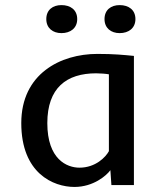

<svg xmlns="http://www.w3.org/2000/svg" viewBox="-20 -722 623 749"><path d="M414.6 0H502.4V-503.9C461.9 -507.8 425.3 -511.7 359.9 -511.7C215.8 -511.7 63 -434.1 63 -241.7C63 -45.9 188 7.3 270.5 7.3C344.2 7.3 395.5 -37.1 410.6 -58.1ZM290 -67.9C241.2 -67.9 164.6 -100.1 164.6 -241.7C164.6 -379.4 239.7 -436 355 -436C370.6 -436 395 -434.1 404.8 -432.1V-132.3C392.6 -109.4 353 -67.9 290 -67.9ZM446.8 -702.1C413.1 -702.1 387.7 -683.6 387.7 -647.5C387.7 -612.3 413.1 -592.8 446.8 -592.8C481.9 -592.8 508.3 -612.3 508.3 -647.5C508.3 -683.6 481.9 -702.1 446.8 -702.1ZM219.7 -702.1C186 -702.1 160.6 -683.6 160.6 -647.5C160.6 -612.3 186 -592.8 219.7 -592.8C254.9 -592.8 281.2 -612.3 281.2 -647.5C281.2 -683.6 254.9 -702.1 219.7 -702.1Z"/></svg>

Font: Inder
Style: Regular
Weight: 400
Designer: Irina Smirnova
Foundry: Irina Smirnova
Version: Version 1.001